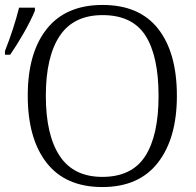

<svg xmlns="http://www.w3.org/2000/svg" viewBox="-55 -745 792 775"><path d="M57 -359Q57 -532 134 -628.5Q211 -725 359 -725Q508 -725 583.5 -628.5Q659 -532 659 -358Q659 -187 582.5 -88.5Q506 10 358 10Q210 10 133.5 -87.5Q57 -185 57 -359ZM585 -358Q585 -519 532 -601.5Q479 -684 359 -684Q242 -684 186 -600Q130 -516 130 -358Q130 -200 186 -115.5Q242 -31 358 -31Q477 -31 531 -114.5Q585 -198 585 -358ZM-35 -539Q0 -627 22 -714H86V-702Q69 -661 41 -612Q13 -563 -14 -524H-35Z"/></svg>

Font: Noto Serif Light
Style: Regular
Weight: 300
Designer: Monotype Design Team
Foundry: Monotype Imaging Inc.
Version: Version 1.001